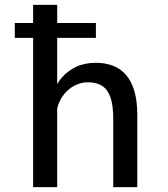

<svg xmlns="http://www.w3.org/2000/svg" viewBox="-20 -770 690 790"><path d="M40.9 -614.1V-675.3H374.6V-614.1ZM116.3 0V-750H215.3V0ZM445.9 0V-282.3Q445.9 -335.6 434.8 -368.4Q423.7 -401.2 400.8 -416.3Q377.9 -431.4 342.3 -431.4Q316.9 -431.4 294.2 -421.4Q271.6 -411.4 253.7 -393.5Q235.9 -375.6 225 -352.1Q214.1 -328.6 212.4 -302L184.4 -311Q184.4 -348.4 196.6 -384.1Q208.8 -419.9 232.8 -448.7Q256.7 -477.6 292.1 -494.6Q327.6 -511.6 374.4 -511.6Q413.7 -511.6 445.1 -499.4Q476.4 -487.3 498.7 -461.6Q521 -435.9 532.9 -395.3Q544.9 -354.7 544.9 -297.6V0Z"/></svg>

Font: Trispace Thin
Style: Regular
Weight: 100
Designer: Tyler Finck
Foundry: Etcetera Type Company
Version: Version 1.210